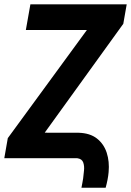

<svg xmlns="http://www.w3.org/2000/svg" viewBox="-34 -731 605 887"><path d="M535.6 -621.1 87.4 0H-14.2L2 -92.8L454.1 -710.9H551.3ZM504.4 -710.9 483.9 -592.3H85.4L106.4 -710.9ZM454.1 136.2H342.3Q344.2 125.5 346.4 114.7Q348.6 104 350.1 93.3Q351.6 78.1 354 57.4Q356.4 36.6 350.6 19.8Q344.7 2.9 323.2 0H22.5L43 -118.2L329.1 -117.7Q381.8 -116.2 413.8 -91.1Q445.8 -65.9 459 -25.4Q472.2 15.1 467.8 64Q466.3 82 462.6 100.3Q459 118.7 454.1 136.2Z"/></svg>

Font: Roboto Condensed
Style: Bold Italic
Weight: 700
Italic angle: -12°
Designer: Christian Robertson
Foundry: Google
Version: Version 3.0